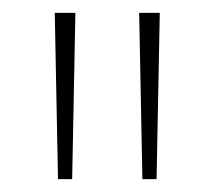

<svg xmlns="http://www.w3.org/2000/svg" viewBox="-20 -734 333 298"><path d="M97 -714 92 -456H70L65 -714ZM228 -714 223 -456H201L196 -714Z"/></svg>

Font: Noto Sans Hebrew ExtraCondensed Thin
Style: Regular
Weight: 100
Width: 2
Designer: Monotype Design Team
Foundry: Monotype Imaging Inc.
Version: Version 2.004; ttfautohint (v1.8.4.7-5d5b)